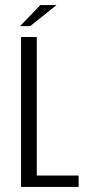

<svg xmlns="http://www.w3.org/2000/svg" viewBox="-20 -737 337 757"><path d="M63 0V-591H125V-45H290V0ZM59 -634 139 -717H203L99 -634Z"/></svg>

Font: Alumni Sans
Style: Regular
Weight: 400
Designer: Robert E. Leuschke
Foundry: Robert E. Leuschke
Version: Version 1.018